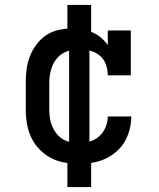

<svg xmlns="http://www.w3.org/2000/svg" viewBox="-20 -653 640 775"><path d="M298 8Q269 8 240 3Q211 -2 185.5 -15.5Q160 -29 139.5 -50Q119 -71 106.5 -97.5Q94 -124 89 -152.5Q84 -181 84 -210V-320Q84 -347 87.5 -374Q91 -401 101 -426.5Q111 -452 127.5 -474Q144 -496 166.5 -511Q189 -526 216 -532Q243 -538 270 -538Q291 -538 311.5 -534.5Q332 -531 351.5 -523Q371 -515 387 -501.5Q403 -488 415 -471V-530H508V-349H415Q415 -371 407.5 -392.5Q400 -414 383.5 -428Q367 -442 345 -448Q323 -454 301 -454Q284 -454 267 -450.5Q250 -447 235 -438.5Q220 -430 209 -416.5Q198 -403 191.5 -387Q185 -371 182 -354Q179 -337 179 -320V-210Q179 -193 181.5 -176Q184 -159 190.5 -143.5Q197 -128 207.5 -114.5Q218 -101 232.5 -92Q247 -83 264 -79.5Q281 -76 298 -76Q320 -76 342 -82Q364 -88 380.5 -103Q397 -118 406 -139Q415 -160 415 -183Q415 -183 415 -183Q415 -183 415 -183H510Q510 -183 510 -182.5Q510 -182 510 -182Q510 -156 503 -129.5Q496 -103 482.5 -80Q469 -57 448 -39.5Q427 -22 402.5 -11Q378 0 351 4Q324 8 298 8ZM252 102V-42H259V-488H252V-633H348V-488H341V-42H348V102Z"/></svg>

Font: Iosevka Curly Slab MdEx
Style: Regular
Weight: 500
Width: 7
Monospace: yes
Designer: Belleve Invis
Foundry: Belleve Invis
Version: Version 11.1.0; ttfautohint (v1.8.3)